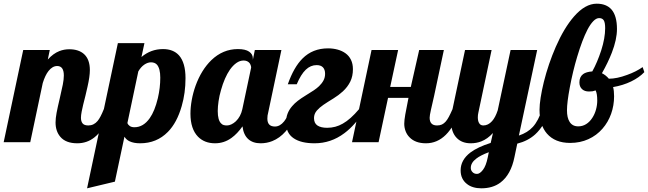

<svg xmlns="http://www.w3.org/2000/svg" viewBox="-58 -771 3514 1041"><path d="M269 -29.3Q243.2 -59.6 243.2 -106.9Q243.2 -129.4 248.8 -159.2Q254.4 -189 265.6 -235.8Q276.9 -283.7 282.5 -312.3Q288.1 -340.8 288.1 -361.8Q288.1 -413.1 252 -413.1Q226.6 -413.1 205.1 -386.2Q187 -363.3 173.8 -320.8L106 0H-38.1L67.9 -500H211.9L201.2 -448.2Q230.5 -481 264.2 -494.1Q289.1 -503.9 317.9 -503.9Q368.7 -503.9 397.9 -477.5Q429.2 -448.7 429.2 -391.1Q429.2 -356.4 416.5 -300.8Q413.1 -284.7 405.3 -252.4Q391.1 -198.2 384.8 -166Q380.9 -145.5 380.9 -132.8Q380.9 -112.8 389.9 -101.8Q398.9 -90.8 420.9 -90.8Q450.7 -90.8 471.2 -115.2Q486.8 -133.8 504.9 -179.2H546.9Q509.8 -69.3 453.1 -25.4Q413.1 5.9 360.8 5.9Q298.8 5.9 269 -29.3Z M581.1 -537.1H725.1L709 -461.9Q759.8 -504.9 825.7 -504.9Q881.8 -504.9 912.6 -470.7Q947.8 -430.7 947.8 -347.2Q947.8 -266.6 927.2 -195.8Q901.4 -105.5 852.1 -55.7Q791.5 5.9 701.7 5.9Q667 5.9 644.5 -4.9Q627.4 -12.7 616.7 -29.8L564.9 213.9L414.1 250ZM753.9 -130.4Q781.2 -168.9 797.9 -238.8Q811 -294.9 811 -350.1Q811 -399.4 793 -420.4Q781.2 -433.1 760.7 -433.1Q742.7 -433.1 724.1 -420.4Q705.6 -407.7 691.9 -383.8L632.8 -104Q636.2 -94.2 645.8 -87.6Q655.3 -81.1 670.9 -81.1Q719.2 -81.1 753.9 -130.4Z M1015.6 -29.8Q974.6 -71.8 974.6 -154.8Q974.6 -189.9 981.7 -229Q988.8 -268.1 1002.4 -306.2Q1033.7 -392.1 1087.9 -444.8Q1150.4 -504.9 1231.9 -504.9Q1272.5 -504.9 1292.7 -491Q1313 -477.1 1313 -454.1V-446.8L1323.7 -500H1467.8L1396 -160.2Q1391.6 -145.5 1391.6 -127.9Q1391.6 -85 1432.6 -85Q1460 -85 1482.4 -112.8Q1501.5 -136.2 1513.7 -179.2H1555.7Q1528.8 -103 1490.7 -58.6Q1458.5 -22 1418 -5.9Q1388.2 5.9 1355 5.9Q1312.5 5.9 1287.4 -17.3Q1262.2 -40.5 1256.8 -85.9Q1228.5 -45.9 1197.3 -23.4Q1157.2 5.9 1107.9 5.9Q1050.8 5.9 1015.6 -29.8ZM1220.7 -113.3Q1247.1 -138.7 1255.9 -179.2L1303.7 -404.8Q1303.7 -409.7 1301.5 -416.3Q1299.3 -422.9 1295.4 -428.7Q1283.7 -442.9 1262.7 -442.9Q1242.7 -442.9 1223.9 -429.7Q1205.1 -416.5 1188.5 -393.1Q1159.2 -350.6 1140.1 -282.2Q1131.3 -252 1127 -222.4Q1122.6 -192.9 1122.6 -168.9Q1122.6 -119.1 1141.1 -101.6Q1147.5 -94.7 1155.3 -92.8Q1163.1 -90.8 1172.9 -90.8Q1184.1 -90.8 1196.5 -96.7Q1209 -102.5 1220.7 -113.3Z M1534.7 -21Q1492.7 -48.8 1492.7 -106.9Q1492.7 -157.2 1525.9 -195.3Q1539.1 -210.9 1556.9 -224.6Q1574.7 -238.3 1598.6 -252.9Q1628.9 -271.5 1643.8 -281.5Q1658.7 -291.5 1671.9 -303.7Q1687.5 -318.8 1696 -335Q1704.6 -351.1 1704.6 -371.1Q1704.6 -393.6 1693.1 -405.8Q1681.6 -418 1658.7 -418Q1626 -418 1599.9 -393.1Q1573.7 -368.2 1550.8 -314H1502.4Q1535.2 -407.2 1582.5 -454.1Q1637.2 -508.8 1720.7 -508.8Q1748 -508.8 1772.2 -502.2Q1796.4 -495.6 1814.9 -482.4Q1834.5 -468.3 1845 -446.5Q1855.5 -424.8 1855.5 -396Q1855.5 -357.4 1841.1 -328.4Q1826.7 -299.3 1800.8 -275.4Q1777.8 -254.4 1750 -237.3Q1716.3 -216.8 1695.3 -202.4Q1674.3 -188 1660.2 -171.9Q1644.5 -153.8 1644.5 -130.9Q1644.5 -103 1663.1 -90.6Q1681.6 -78.1 1715.8 -78.1Q1761.7 -78.1 1800.3 -100.6Q1842.3 -124 1888.7 -179.2H1922.9Q1869.1 -93.3 1809.1 -48.8Q1736.3 5.9 1647.5 5.9Q1574.7 5.9 1534.7 -21Z M2162.6 -26.4Q2148.4 -40.5 2141.1 -59.8Q2133.8 -79.1 2133.8 -100.1Q2133.8 -118.7 2139.4 -150.4Q2145 -182.1 2156.7 -240.2H2045.9L1994.6 0H1850.6L1956.5 -500H2100.6L2057.6 -299.8H2169.4L2214.8 -500H2348.6L2295.9 -252L2278.3 -174.8Q2271.5 -144.5 2271.5 -132.8Q2271.5 -90.8 2311.5 -90.8Q2326.7 -90.8 2337.9 -95.9Q2349.1 -101.1 2358.9 -112.3Q2367.7 -122.6 2375.7 -137.7Q2383.8 -152.8 2395.5 -179.2H2437.5Q2374.5 5.9 2251.5 5.9Q2193.8 5.9 2162.6 -26.4Z M2472.7 225.6Q2457 213.4 2448.2 195.1Q2439.5 176.8 2439.5 152.8Q2439.5 96.2 2492.7 55.7Q2532.7 25.9 2602.5 3.9L2614.7 -49.8Q2585.4 -17.6 2551.3 -4.4Q2524.9 5.9 2494.6 5.9Q2446.8 5.9 2418.9 -22.5Q2387.7 -53.7 2387.7 -113.8Q2387.7 -142.1 2395.5 -179.2L2463.4 -500H2607.4L2535.6 -160.2Q2532.7 -147.9 2532.7 -134.8Q2532.7 -115.7 2539.1 -104.5Q2546.4 -90.8 2562.5 -90.8Q2588.9 -90.8 2609.9 -114.3Q2627.9 -134.3 2640.6 -172.9L2710.4 -500H2854.5L2755.4 -36.1Q2802.7 -51.8 2831.1 -83Q2861.8 -116.7 2881.3 -179.2H2923.3Q2896.5 -90.3 2843.3 -42Q2804.2 -6.8 2746.6 7.8L2731.4 80.1Q2712.4 175.8 2655.3 218.8Q2613.8 250 2551.3 250Q2527.8 250 2507.6 243.9Q2487.3 237.8 2472.7 225.6ZM2560.5 149.9Q2577.1 128.4 2586.4 83L2592.3 54.2Q2546.9 71.3 2524.4 88.9Q2494.6 111.3 2494.6 139.2Q2494.6 152.3 2502.9 161.1Q2512.2 171.9 2528.3 171.9Q2543.5 171.9 2560.5 149.9Z M2907.2 -46.9Q2867.2 -93.3 2867.2 -175.8Q2867.2 -202.6 2873.3 -241.9Q2879.4 -281.2 2890.6 -326.7Q2915 -424.3 2955.6 -517.6Q3000.5 -620.1 3054.2 -681.6Q3114.7 -751 3177.2 -751Q3229.5 -751 3257.3 -719.7Q3287.1 -685.5 3287.1 -613.8Q3287.1 -557.1 3259.3 -485.4Q3238.3 -431.2 3205.6 -374Q3226.6 -363.8 3243.2 -344.2Q3286.6 -344.2 3341.8 -364.7Q3391.1 -382.3 3426.3 -407.2L3435.5 -379.9Q3407.7 -350.6 3363.8 -329.3Q3319.8 -308.1 3266.1 -298.8Q3271.5 -280.3 3271.5 -249Q3271.5 -199.2 3255.4 -153.8Q3239.3 -108.4 3208.5 -73.2Q3176.8 -36.6 3132.1 -16.4Q3087.4 3.9 3033.2 3.9Q2951.2 3.9 2907.2 -46.9ZM3153.3 -131.8Q3166.5 -151.9 3173.3 -176.5Q3180.2 -201.2 3180.2 -226.1Q3180.2 -263.2 3171.4 -280.8Q3161.6 -277.3 3155 -276.1Q3148.4 -274.9 3135.3 -274.9Q3111.3 -274.9 3097.4 -288.1Q3083.5 -301.3 3083.5 -324.2Q3083.5 -354 3103.5 -369.1Q3119.6 -381.3 3153.3 -383.8Q3180.2 -432.1 3201.7 -497.6Q3223.1 -564.5 3223.1 -618.2Q3223.1 -648.4 3215.6 -660.6Q3208 -672.9 3190.4 -672.9Q3174.8 -672.9 3158.7 -656.2Q3142.6 -639.6 3127 -609.9Q3098.6 -554.7 3071.3 -462.9Q3047.9 -385.3 3031.2 -295.9Q3016.1 -215.8 3016.1 -172.9Q3016.1 -132.3 3030.3 -110.4Q3045.4 -85.9 3077.1 -85.9Q3100.6 -85.9 3120.1 -98.1Q3139.6 -110.4 3153.3 -131.8Z"/></svg>

Font: Pattaya
Style: Regular
Weight: 400
Designer: Pablo Impallari / Thai characters Designed by Thanarat Vachiruckul and Suppakit Chalermlarp
Foundry: Pablo Impallari
Version: Version 2.001